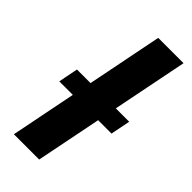

<svg xmlns="http://www.w3.org/2000/svg" viewBox="-238 -790 837 837"><g transform="rotate(45 181.0 -371.0)"><path d="M45 0 193 -742H349L201 0ZM22 -303 40 -394H362L344 -303Z"/></g></svg>

Font: Montserrat Thin
Style: Bold Italic
Weight: 700
Italic angle: -11.3°
Version: Version 9.000